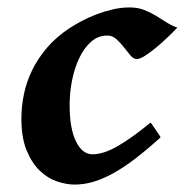

<svg xmlns="http://www.w3.org/2000/svg" viewBox="-20 -477 498 517"><path d="M457.5 -402.8Q447.3 -391.6 431.9 -377Q416.5 -362.3 400.6 -349.1Q384.8 -335.9 370.6 -326.9Q356.4 -317.9 348.1 -317.9Q339.4 -317.9 331.1 -327.9Q322.8 -337.9 313.7 -349.6Q304.7 -361.3 293.7 -371.3Q282.7 -381.3 269 -381.3Q244.6 -381.3 225.8 -365Q207 -348.6 194.1 -322Q181.2 -295.4 174.3 -262Q167.5 -228.5 167.5 -194.3Q167.5 -130.9 184.6 -96.2Q201.7 -61.5 229 -61.5Q258.3 -61.5 295.7 -82.8Q333 -104 385.7 -147Q387.7 -144.5 391.6 -138.7Q395.5 -132.8 399.9 -126.5Q404.3 -120.1 408 -114.7Q411.6 -109.4 412.6 -107.4Q374.5 -72.8 342.3 -48.3Q310.1 -23.9 282 -8.8Q253.9 6.3 229.2 13.2Q204.6 20 181.2 20Q159.2 20 134 11.7Q108.9 3.4 87.4 -17.1Q65.9 -37.6 51.8 -71.8Q37.6 -106 37.6 -157.2Q37.6 -189.9 44.4 -223.4Q51.3 -256.8 66.7 -288.3Q82 -319.8 106.7 -348.6Q131.3 -377.4 167.5 -401.4Q181.2 -410.2 199.7 -420.2Q218.3 -430.2 239.5 -438.2Q260.7 -446.3 283.7 -451.7Q306.6 -457 329.1 -457Q350.6 -457 367.7 -450.4Q384.8 -443.8 399.7 -434.8Q414.6 -425.8 428.5 -416.7Q442.4 -407.7 457.5 -402.8Z"/></svg>

Font: Gentium Book Basic
Style: Bold Italic
Weight: 700
Italic angle: -8°
Designer: J. Victor Gaultney and Annie Olsen
Foundry: SIL International
Version: Version 1.102; 2013; Maintenance release